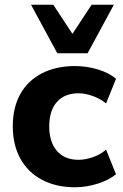

<svg xmlns="http://www.w3.org/2000/svg" viewBox="-20 -780 518 811"><path d="M297 11Q217 11 157.5 -20.5Q98 -52 66 -110Q34 -168 34 -247Q34 -326 66 -383Q98 -440 157.5 -470.5Q217 -501 297 -501Q345 -501 392.5 -487Q440 -473 470 -447L428 -343Q404 -363 372 -374.5Q340 -386 312 -386Q253 -386 220.5 -349.5Q188 -313 188 -246Q188 -180 220.5 -142.5Q253 -105 312 -105Q340 -105 372 -116Q404 -127 428 -148L470 -44Q440 -19 392 -4Q344 11 297 11ZM222 -555 111 -760H205L286 -637L367 -760H461L350 -555Z"/></svg>

Font: Nunito Sans 12pt ExtraLight 12pt ExtraBold
Style: Regular
Weight: 800
Version: Version 3.101;gftools[0.9.27]